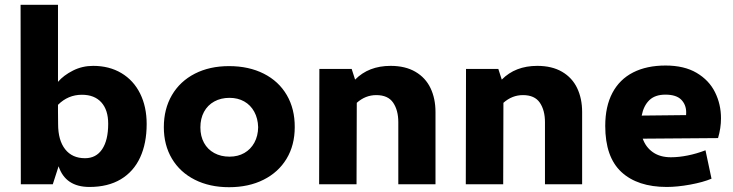

<svg xmlns="http://www.w3.org/2000/svg" viewBox="-20 -760 3022 792"><path d="M585 -248.5Q585 -168.9 558.1 -110.6Q531.2 -52.2 478.3 -20.5Q425.3 11.2 349.1 11.2Q250 11.2 221.7 -74.2L197.8 0H65.9L64.9 -740.2H219.2V-422.4Q242.2 -449.2 280.8 -468.8Q319.3 -488.3 364.3 -488.3Q430.7 -488.3 480.7 -458.5Q530.8 -428.7 557.9 -374.3Q585 -319.8 585 -248.5ZM426.3 -249.5Q426.3 -306.6 397.9 -337.9Q369.6 -369.1 317.9 -369.1Q260.7 -369.1 219.2 -327.6V-301.8L219.7 -248Q219.7 -181.2 248.8 -144.3Q277.8 -107.4 330.6 -107.4Q376.5 -107.4 401.4 -144.5Q426.3 -181.6 426.3 -249.5Z M655.8 -235.4Q655.8 -310.5 689.2 -367.7Q722.7 -424.8 783.7 -456.1Q844.7 -487.3 924.8 -487.3Q1006.3 -487.3 1068.1 -456.1Q1129.9 -424.8 1163.1 -367.7Q1196.3 -310.5 1195.8 -235.4Q1195.8 -161.1 1162.1 -105.2Q1128.4 -49.3 1067.1 -18.6Q1005.9 12.2 924.8 12.2Q844.7 12.2 783.7 -18.6Q722.7 -49.3 689.2 -105.5Q655.8 -161.6 655.8 -235.4ZM1044.9 -235.4Q1043.9 -271.5 1028.8 -299.1Q1013.7 -326.7 987.3 -341.6Q960.9 -356.4 926.8 -356.4Q891.1 -356.4 863.8 -341.3Q836.4 -326.2 821.5 -298.6Q806.6 -271 806.6 -234.4Q806.6 -198.2 821.5 -170.9Q836.4 -143.6 863.8 -128.7Q891.1 -113.8 926.8 -113.8Q961.4 -113.8 987.8 -128.9Q1014.2 -144 1029.3 -171.6Q1044.4 -199.2 1044.9 -235.4Z M1776.4 -297.9V0H1623V-255.9Q1623 -305.2 1601.8 -336.4Q1580.6 -367.7 1532.2 -367.7Q1487.3 -367.7 1451.7 -335.9L1450.7 0H1296.4L1297.4 -475.6H1430.7L1444.8 -431.6Q1500.5 -488.3 1591.3 -488.3Q1651.9 -488.3 1693.6 -463.9Q1735.4 -439.5 1755.9 -396.5Q1776.4 -353.5 1776.4 -297.9Z M2381.3 -297.9V0H2228V-255.9Q2228 -305.2 2206.8 -336.4Q2185.5 -367.7 2137.2 -367.7Q2092.3 -367.7 2056.6 -335.9L2055.7 0H1901.4L1902.3 -475.6H2035.6L2049.8 -431.6Q2105.5 -488.3 2196.3 -488.3Q2256.8 -488.3 2298.6 -463.9Q2340.3 -439.5 2360.8 -396.5Q2381.3 -353.5 2381.3 -297.9Z M2954.1 -272Q2954.1 -231.4 2941.9 -190.4L2631.3 -188Q2644 -152.3 2673.6 -131.8Q2703.1 -111.3 2747.6 -111.3Q2780.3 -111.3 2816.9 -118.7Q2853.5 -126 2890.1 -140.1L2915 -22.9Q2880.4 -8.3 2827.1 1.5Q2773.9 11.2 2730.5 11.2Q2609.9 11.2 2543.2 -50.5Q2476.6 -112.3 2476.6 -240.7Q2476.6 -320.8 2506.1 -376.7Q2535.6 -432.6 2591.6 -461.2Q2647.5 -489.7 2725.6 -489.7Q2802.2 -489.7 2853.5 -459.5Q2904.8 -429.2 2929.4 -379.6Q2954.1 -330.1 2954.1 -272ZM2810.5 -296.4Q2810.5 -328.1 2790 -348.9Q2769.5 -369.6 2724.6 -369.6Q2682.1 -369.6 2658.4 -346.7Q2634.8 -323.7 2627 -283.2L2810.1 -285.2Q2810.5 -289.1 2810.5 -296.4Z"/></svg>

Font: Selawik
Style: Bold
Weight: 700
Designer: Aaron Bell
Foundry: Microsoft Corporation
Version: Version 1.01